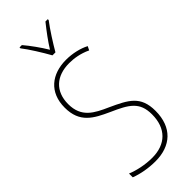

<svg xmlns="http://www.w3.org/2000/svg" viewBox="-304 -991 1043 1043"><g transform="rotate(-45 217.5 -470.0)"><path d="M206 -793H229C255 -838 295 -901 327 -943V-950H309C274 -906 244 -866 218 -824C193 -866 157 -916 128 -950H110V-943C137 -909 180 -840 206 -793ZM389 -184C389 -299 326 -329 224 -376C145 -411 79 -444 79 -545C79 -644 142 -699 240 -699C275 -699 320 -693 366 -671L377 -693C341 -712 291 -724 241 -724C131 -724 52 -663 52 -545C52 -429 123 -393 211 -353C310 -309 362 -280 362 -184C362 -77 300 -16 196 -16C142 -16 87 -28 46 -45V-16C88 0 141 10 195 10C313 10 389 -57 389 -184Z"/></g></svg>

Font: Noto Sans Thai Cond Thin
Style: Regular
Weight: 100
Width: 3
Designer: Monotype Design Team
Foundry: Monotype Imaging Inc.
Version: Version 2.002